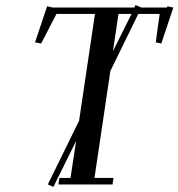

<svg xmlns="http://www.w3.org/2000/svg" viewBox="-20 -732 708 762"><path d="M119.1 -564 167 -707 189 -702.1H513.2L518.1 -711.9L541 -702.1H643.1L644 -707L668 -702.1L620.1 -559.1L598.1 -564L613.8 -676.8H528.8L418 -450.2L355 -25.9H430.2L426.8 0H211.9L215.8 -25.9H259.8L282.2 -172.9L191.9 9.8L169.9 0L293.9 -252.9L356.9 -676.8H204.1L143.1 -559.1ZM428.2 -528.8 502 -676.8H450.2Z"/></svg>

Font: Dehuti Alt
Style: Bold-Italic
Weight: 700
Version: Version 1.2